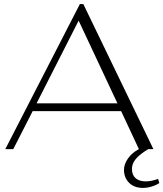

<svg xmlns="http://www.w3.org/2000/svg" viewBox="-20 -730 800 940"><path d="M760 166Q744 177 722 183.5Q700 190 680 190Q637 190 612 165Q587 140 587 101Q587 74 606.5 46Q626 18 660 0L573 -186H140L45 0H6L371 -710H388L731 0H706Q666 24 646 47Q626 70 626 97Q626 127 644 142.5Q662 158 694 158Q720 158 754 146ZM555 -224 365 -629 159 -224Z"/></svg>

Font: Fahkwang ExtraLight
Style: Regular
Weight: 275
Designer: Suppakit Chalermlarp | Katatrad Co.,Ltd.
Foundry: Cadson Demak Co.,Ltd.
Version: Version 1.000; ttfautohint (v1.6)